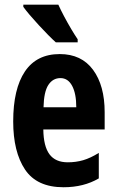

<svg xmlns="http://www.w3.org/2000/svg" viewBox="-20 -786 497 816"><path d="M233.9 -556.2Q326.2 -556.2 375.5 -489.3Q424.8 -422.4 424.8 -309.1V-235.8H164.1Q165 -164.1 190.4 -130.1Q215.8 -96.2 268.1 -96.2Q302.7 -96.2 333.7 -105.2Q364.7 -114.3 399.9 -136.2V-27.8Q335.9 9.8 250 9.8Q136.7 9.8 86.4 -65.4Q36.1 -140.6 36.1 -270Q36.1 -408.2 85.9 -482.2Q135.7 -556.2 233.9 -556.2ZM236.8 -454.1Q204.6 -454.1 185.5 -425Q166.5 -396 165 -330.1H304.2Q304.2 -388.2 286.6 -421.1Q269 -454.1 236.8 -454.1ZM228 -766.1Q237.3 -745.1 252.4 -716.6Q267.6 -688 283.4 -661.4Q299.3 -634.8 310.1 -619.1V-606H217.3Q204.1 -617.7 184.8 -637.2Q165.5 -656.7 144.8 -679.2Q124 -701.7 106.4 -722.4Q88.9 -743.2 79.1 -756.8V-766.1Z"/></svg>

Font: Open Sans Condensed
Style: Bold
Weight: 700
Width: 3
Designer: Monotype Design Team
Foundry: Monotype Imaging Inc.
Version: Version 3.003; ttfautohint (v1.8.4)